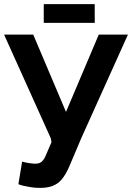

<svg xmlns="http://www.w3.org/2000/svg" viewBox="-28 -667 649 926"><path d="M589 -500 363.7 0 341 53.7Q321 102.3 305 138.5Q289 174.7 270.3 197.5Q251.7 220.3 222.7 230.8Q193.7 241.3 148 238.7Q134.7 238 117.8 235.3Q101 232.7 85.8 229.2Q70.7 225.7 60.7 221.3L78.7 112.3Q80.7 113.3 93.8 116.3Q107 119.3 120.3 120.7Q151.7 125.3 166.3 117.5Q181 109.7 191.3 86.2Q201.7 62.7 220.3 18.7L217 0L-8.3 -500H132.3L290.3 -127.3L448.3 -500ZM183 -647H428.7L429 -556.7H183Z"/></svg>

Font: Nata Sans
Style: Regular
Weight: 400
Designer: Daniel Uzquiano Cruz
Version: Version 1.001